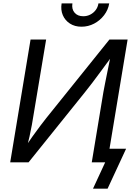

<svg xmlns="http://www.w3.org/2000/svg" viewBox="-20 -962 786 1138"><path d="M615.7 0H523.9L592.8 -416Q596.2 -435.1 602.8 -468.3Q609.4 -501.5 618.7 -547.1Q627.9 -592.8 639.6 -649.4L654.8 -644Q610.8 -584 579.8 -542Q548.8 -500 525.9 -469.7Q502.9 -439.5 482.4 -414.1L149.4 0H40.5L161.1 -727.5H253.4L178.2 -277.3Q174.8 -253.9 168.9 -221.9Q163.1 -189.9 155 -153.1Q147 -116.2 136.7 -77.1L125 -82Q149.4 -120.6 174.3 -155.5Q199.2 -190.4 220.2 -218Q241.2 -245.6 254.4 -262.2L628.4 -727.5H736.3ZM462.9 -803.7Q423.3 -803.7 394.5 -822.3Q365.7 -840.8 352.3 -872.1Q338.9 -903.3 345.2 -941.9H409.2Q403.8 -908.2 421.9 -887Q439.9 -865.7 473.6 -865.7Q496.1 -865.7 515.1 -875.5Q534.2 -885.3 547.1 -902.3Q560.1 -919.4 563.5 -941.9H627.4Q621.1 -903.3 596.9 -871.8Q572.8 -840.3 537.8 -822Q502.9 -803.7 462.9 -803.7ZM531.2 156.2 603.5 0H571.8L585 -80.6H727.5L617.7 156.2Z"/></svg>

Font: Inter 17pt
Style: Italic
Weight: 400
Italic angle: -9.3988°
Version: Version 4.001;git-66647c0bb